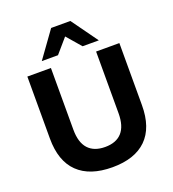

<svg xmlns="http://www.w3.org/2000/svg" viewBox="-166 -1065 1082 1202"><g transform="rotate(-20 375.5 -464.5)"><path d="M377 11Q227 11 148 -65.5Q69 -142 69 -292V-705H226V-294Q226 -209 264.5 -166.5Q303 -124 377 -124Q451 -124 489 -166.5Q527 -209 527 -294V-705H682V-292Q682 -142 604 -65.5Q526 11 377 11ZM187 -765 313 -940H441L567 -765H459L377 -860L295 -765Z"/></g></svg>

Font: Nunito Sans 11pt ExtraBold
Style: Regular
Weight: 800
Version: Version 3.101;gftools[0.9.27]